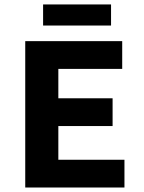

<svg xmlns="http://www.w3.org/2000/svg" viewBox="-20 -835 640 855"><path d="M92.4 0V-651.8H524.2V-528.2H239.8V-397.3H481.4V-273.7H239.8V-123.6H534.2V0ZM171.9 -721.3V-815.2H474.5V-721.3Z"/></svg>

Font: Source Code Pro ExtraLight
Style: Regular
Weight: 200
Monospace: yes
Designer: Paul D. Hunt, Teo Tuominen
Foundry: Adobe
Version: Version 1.026;hotconv 1.1.0;makeotfexe 2.6.0